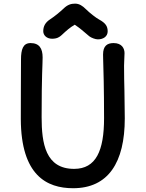

<svg xmlns="http://www.w3.org/2000/svg" viewBox="-20 -1001 786 1036"><path d="M92.3 -358.9C93.3 -54.7 232.4 14.6 374.5 14.6C564 14.6 653.3 -124 653.3 -362.3C653.3 -417.5 651.4 -463.9 651.4 -510.7C650.4 -550.8 649.4 -594.7 649.4 -646.5C649.4 -670.4 651.9 -692.9 651.9 -714.4C651.9 -739.7 637.7 -768.6 592.8 -768.6C558.6 -768.6 536.1 -753.4 536.1 -707C536.1 -705.1 536.1 -692.4 536.6 -682.6C538.1 -634.3 541.5 -520.5 541.5 -363.3C541.5 -187.5 498 -89.8 379.9 -89.8C225.6 -89.8 204.6 -227.1 204.6 -368.7C204.6 -603 210 -650.4 210 -691.4C210 -738.8 192.4 -768.6 145 -768.6C104 -768.6 93.3 -734.4 93.3 -679.2C93.3 -565.4 91.8 -461.9 92.3 -358.9ZM261.2 -792C288.1 -792 301.3 -801.3 312.5 -811.5C341.3 -838.4 356.9 -852.1 383.3 -867.7C412.1 -848.6 431.2 -831.1 461.9 -805.2C472.7 -796.9 494.6 -788.6 507.8 -788.6C538.1 -788.6 561 -804.7 561 -832C561 -858.9 549.8 -876.5 515.1 -895.5C499 -903.8 462.9 -932.1 443.8 -951.2C425.3 -969.7 407.7 -981.4 384.8 -981.4C363.3 -981.4 344.2 -975.6 322.8 -954.6C305.2 -938 274.9 -912.6 251.5 -897.5C224.1 -879.9 213.4 -858.9 213.4 -832.5C213.4 -811 231.4 -792 261.2 -792Z"/></svg>

Font: Autour One
Style: Regular
Weight: 400
Designer: Eben Sorkin
Foundry: Eben Sorkin
Version: Version 1.002